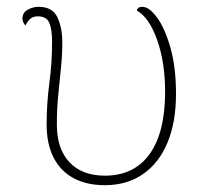

<svg xmlns="http://www.w3.org/2000/svg" viewBox="-20 -532 617 564"><path d="M288 12Q234 12 195.5 -9Q157 -30 137 -70Q117 -110 117 -166Q117 -228 125 -288Q133 -348 133 -410Q133 -445 125 -464.5Q117 -484 91 -484Q76 -484 67.5 -475.5Q59 -467 55 -457Q46 -466 46 -478Q46 -495 61.5 -503.5Q77 -512 93 -512Q134 -512 148.5 -481.5Q163 -451 163 -408Q163 -370 159 -331.5Q155 -293 151 -252Q147 -211 147 -166Q147 -95 184 -55.5Q221 -16 288 -16Q374 -16 419.5 -79.5Q465 -143 465 -262Q465 -349 441.5 -415Q418 -481 382 -501Q384 -512 398 -512Q418 -512 441 -481Q464 -450 480.5 -392.5Q497 -335 497 -256Q497 -173 472 -113Q447 -53 400 -20.5Q353 12 288 12Z"/></svg>

Font: Arima Thin
Style: Regular
Weight: 100
Designer: Joana Correia and Natanael Gama
Foundry: NDISCOVER
Version: Version 1.101;gftools[0.9.23]